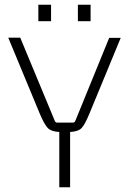

<svg xmlns="http://www.w3.org/2000/svg" viewBox="-20 -796 548 816"><path d="M197 -706H143V-776H197ZM365 -706H311V-776H365ZM278 0H232V-235Q197 -237 182.5 -252.5Q168 -268 149 -313L15 -636H66L213 -282Q216 -275 222 -275H291Q297 -275 300 -282L444 -635H493L360 -313Q341 -267 327 -252Q313 -237 278 -235Z"/></svg>

Font: Gemunu Libre ExtraLight
Style: Regular
Weight: 200
Designer: Puspanada Ekanayake, Sola Matas, Pathum Egodawatta, Kosala Senevirathne
Foundry: mooniak
Version: Version 1.100